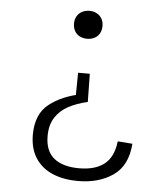

<svg xmlns="http://www.w3.org/2000/svg" viewBox="-53 -559 727 849"><g transform="rotate(5 310.0 -135.0)"><path d="M283.5 -235.5H335.5L337.5 -110.5Q288 -99 252.2 -79.8Q216.5 -60.5 195 -27.5Q173.5 5.5 173.5 55Q173.5 121.5 212.8 153.2Q252 185 324.5 185Q396.5 185 436.8 152.8Q477 120.5 484.5 51.5L550 56.5Q543 154 480 197.8Q417 241.5 324.5 241.5Q258.5 241.5 209.8 220.2Q161 199 134.5 157Q108 115 108 55Q108 -37 164.8 -81.5Q221.5 -126 308.5 -142.5L282 -118ZM373 -450.5Q373 -431.5 364.8 -417.2Q356.5 -403 342 -395.8Q327.5 -388.5 310 -388.5Q292 -388.5 277.5 -395.8Q263 -403 254.8 -417.2Q246.5 -431.5 246.5 -450.5Q246.5 -469.5 254.8 -483.5Q263 -497.5 277.5 -505Q292 -512.5 310 -512.5Q327.5 -512.5 342 -505Q356.5 -497.5 364.8 -483.5Q373 -469.5 373 -450.5Z"/></g></svg>

Font: Monaspace Argon Var
Style: Regular
Weight: 400
Designer: Riley Cran and the Lettermatic Team
Version: Version 1.000 (Monaspace Argon Var)